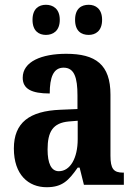

<svg xmlns="http://www.w3.org/2000/svg" viewBox="-20 -773 566 803"><path d="M351 -627C379 -627 407 -643 407 -690C407 -737 379 -753 351 -753C320 -753 294 -737 294 -690C294 -643 320 -627 351 -627ZM172 -627C201 -627 230 -643 230 -690C230 -737 201 -753 172 -753C143 -753 116 -737 116 -690C116 -643 143 -627 172 -627ZM175 10C241 10 267 -18 305 -72H313L331 0H498V-51H495C455 -51 442 -67 442 -122V-377C442 -503 380 -548 257 -548C155 -548 75 -516 75 -448C75 -401 112 -382 188 -382C188 -449 203 -490 246 -490C291 -490 304 -448 304 -374V-317L233 -314C103 -309 38 -260 38 -152C38 -42 99 10 175 10ZM226 -57C194 -57 179 -90 179 -148C179 -222 201 -259 268 -265L305 -268V-191C305 -112 274 -57 226 -57Z"/></svg>

Font: Noto Serif Condensed
Style: Bold
Weight: 700
Width: 3
Designer: Monotype Design Team
Foundry: Monotype Imaging Inc.
Version: Version 2.015